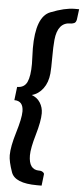

<svg xmlns="http://www.w3.org/2000/svg" viewBox="-61 -805 431 992"><g transform="rotate(5 154.0 -309.5)"><path d="M170.4 152.3Q55.7 152.3 36.1 97.2Q16.6 42 16.6 9.8Q16.6 -34.7 39.6 -110.1Q62.5 -185.5 62.5 -220.7Q62.5 -275.4 15.6 -275.4L23.9 -344.7Q61 -344.7 75.4 -375.2Q89.8 -405.8 89.8 -469.7L87.4 -550.8Q87.4 -714.4 160.6 -743.4Q233.9 -772.5 284.7 -772.5H308.1L301.3 -719.2Q298.3 -702.1 287.6 -698.7Q276.9 -695.3 273.4 -695.3H270Q204.1 -695.3 194.8 -604Q191.4 -568.4 191.4 -511.7Q191.4 -455.1 189 -428.7Q184.6 -381.8 161.1 -350.3Q137.7 -318.8 102.5 -309.6Q131.3 -299.8 147 -274.9Q162.6 -250 162.6 -219.7Q162.6 -178.7 141.6 -106.9Q120.6 -35.2 120.6 1.5Q120.6 76.2 174.8 76.2H179.2Q186 76.2 193.6 81.1Q201.2 85.9 201.2 91.8V93.8L194.3 152.3Z"/></g></svg>

Font: Lato-BoldItalic
Style: Bold Italic
Weight: 700
Italic angle: -7°
Designer: Lukasz Dziedzic
Foundry: tyPoland Lukasz Dziedzic
Version: Version 1.104; Western+Polish opensource